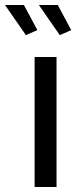

<svg xmlns="http://www.w3.org/2000/svg" viewBox="-68 -751 318 771"><path d="M71 0V-522H159V0ZM88 -731H164L218 -630L172 -610ZM-48 -731H28L82 -630L36 -610Z"/></svg>

Font: Raleway Medium
Style: Regular
Weight: 500
Designer: Matt McInerney, Pablo Impallari, Rodrigo Fuenzalida
Foundry: Matt McInerney, Pablo Impallari, Rodrigo Fuenzalida
Version: Version 4.026